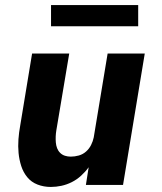

<svg xmlns="http://www.w3.org/2000/svg" viewBox="-20 -732 640 760"><path d="M181 8Q153 8 128.5 -1.5Q104 -11 88 -30.5Q72 -50 64 -75Q56 -100 53.5 -126.5Q51 -153 53 -180.5Q55 -208 60 -235L107 -520H254L203 -216Q201 -204 200.5 -192Q200 -180 201 -168Q202 -156 206 -145.5Q210 -135 218 -127Q226 -119 237 -115.5Q248 -112 260 -112Q276 -112 292 -116.5Q308 -121 320.5 -132Q333 -143 340.5 -158Q348 -173 351 -188L406 -520H553L467 0H320L331 -70Q318 -52 301 -36.5Q284 -21 264 -11Q244 -1 223 3.5Q202 8 181 8ZM182 -628V-712H527V-628Z"/></svg>

Font: Iosevka SS04 Hv Ex Obl
Style: Regular
Weight: 900
Width: 7
Italic angle: -9°
Monospace: yes
Designer: Belleve Invis
Foundry: Belleve Invis
Version: Version 19.0.0; ttfautohint (v1.8.4)